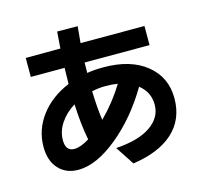

<svg xmlns="http://www.w3.org/2000/svg" viewBox="-125 -957 1250 1185"><g transform="rotate(-15 500.0 -365.0)"><path d="M74.2 -152.3Q74.2 -262.7 141.6 -351.6Q209 -440.4 324.2 -488.3Q324.2 -518.6 326.2 -590.8H110.4V-711.9L332 -712.9Q333 -733.4 339.8 -819.3L470.7 -818.4Q467.8 -791 460.9 -712.9H869.1V-590.8H454.1Q453.1 -567.4 453.1 -524.4Q499 -532.2 558.6 -532.2Q731.4 -532.2 832 -450.7Q932.6 -369.1 932.6 -234.9Q932.6 -100.6 842.8 -18.1Q752.9 64.5 584 88.9L505.9 -30.3Q652.3 -40 728.5 -93.3Q804.7 -146.5 804.7 -227.5Q804.7 -308.6 740.2 -359.4Q636.7 -184.6 499.5 -72.8Q362.3 39.1 247.1 39.1Q168 39.1 121.1 -12.7Q74.2 -64.5 74.2 -152.3ZM200.2 -162.1Q200.2 -91.8 255.9 -91.8Q295.9 -91.8 352.5 -127Q333 -224.6 327.1 -357.4Q268.6 -321.3 234.4 -270Q200.2 -218.8 200.2 -162.1ZM453.1 -407.2Q456.1 -299.8 467.8 -220.7Q555.7 -308.6 618.2 -411.1Q584 -417 540 -417Q496.1 -417 453.1 -407.2Z"/></g></svg>

Font: GenEi M Gothic v2 Bold
Style: Regular
Weight: 700
Version: Version 2.0